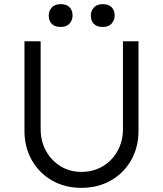

<svg xmlns="http://www.w3.org/2000/svg" viewBox="-20 -899 787 926"><path d="M98 -268V-700H176V-277Q176 -218 202 -171Q228 -124 272.5 -97Q317 -70 372 -70Q430 -70 475.5 -97Q521 -124 547 -171Q573 -218 573 -277V-700H648V-268Q648 -189 612.5 -126.5Q577 -64 514.5 -28.5Q452 7 372 7Q293 7 231 -28.5Q169 -64 133.5 -126.5Q98 -189 98 -268ZM418 -824Q418 -846 432.5 -862.5Q447 -879 475 -879Q504 -879 518.5 -864Q533 -849 533 -824Q533 -802 518.5 -785.5Q504 -769 475 -769Q447 -769 432.5 -784Q418 -799 418 -824ZM215 -824Q215 -846 229.5 -862.5Q244 -879 273 -879Q301 -879 315.5 -864Q330 -849 330 -824Q330 -802 315.5 -785.5Q301 -769 273 -769Q244 -769 229.5 -784Q215 -799 215 -824Z"/></svg>

Font: Mach Light
Style: Regular
Weight: 300
Version: Version 1.002